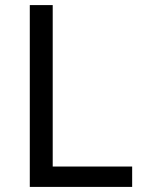

<svg xmlns="http://www.w3.org/2000/svg" viewBox="-20 -734 564 754"><path d="M97 0V-714H187V-80H499V0Z"/></svg>

Font: Noto Sans Samaritan
Style: Regular
Weight: 400
Designer: Monotype Design Team
Foundry: Monotype Imaging Inc.
Version: Version 2.001; ttfautohint (v1.8.4.7-5d5b)